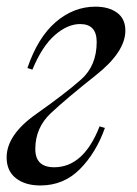

<svg xmlns="http://www.w3.org/2000/svg" viewBox="-25 -548 415 582"><path d="M139.2 -41Q228.5 -41 276.9 -165L293 -160.2Q266.1 -84.5 217 -35.2Q168 14.2 97.2 14.2Q51.3 14.2 23.2 -7.8Q-4.9 -29.8 -4.9 -70.8Q-4.9 -139.2 84.7 -202.4Q174.3 -265.6 221.2 -307.4Q268.1 -349.1 268.1 -420.9Q268.1 -475.1 217.8 -475.1Q179.7 -475.1 141.1 -441.4Q102.5 -407.7 73.2 -336.9L58.1 -341.8Q89.4 -434.1 143.8 -481Q198.2 -527.8 264.2 -527.8Q304.7 -527.8 329.8 -509.5Q355 -491.2 355 -455.1Q355 -390.6 265.1 -319.6Q175.3 -248.5 128.7 -204.6Q82 -160.6 82 -96.2Q82 -41 139.2 -41Z"/></svg>

Font: PlayfairDisplay-Italic
Style: Italic
Weight: 400
Italic angle: -14°
Designer: Claus Eggers Sørensen
Foundry: Claus Eggers Sørensen
Version: Version 1.002;PS 001.002;hotconv 1.0.70;makeotf.lib2.5.58329